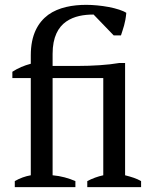

<svg xmlns="http://www.w3.org/2000/svg" viewBox="-20 -772 640 792"><path d="M562 -25C543 -36 523 -42 496 -49V-512H471C448 -508 421 -505 391 -503C361 -501 330 -500 302 -500H197V-550C197 -619 220 -660 253 -683C286 -706 327 -712 366 -712L449 -626H479C488 -655 497 -675 501 -719C488 -728 460 -737 429 -743C397 -749 363 -752 336 -752C280 -752 222 -742 179 -711C136 -679 107 -627 107 -544V-509C80 -502 54 -491 31 -476V-450H107V-49C84 -45 62 -37 41 -25V0H291V-25C263 -37 232 -46 197 -49V-450H406V-49C383 -44 361 -36 340 -25V0H562Z"/></svg>

Font: PT Serif
Style: Regular
Weight: 400
Designer: A.Korolkova, O.Umpeleva, V.Yefimov
Foundry: ParaType Ltd
Version: Version 1.000;PS 001.000;hotconv 1.0.88;makeotf.lib2.5.64775